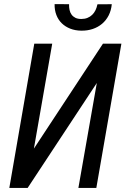

<svg xmlns="http://www.w3.org/2000/svg" viewBox="-20 -926 627 946"><path d="M487.3 -710.9H578.1L454.6 0H366.2L457 -517.1L116.2 0H25.9L148.9 -710.9H237.3L147 -193.8ZM530.8 -905.3Q527.8 -874.5 515.4 -850.1Q502.9 -825.7 482.9 -808.8Q462.9 -792 436.8 -783.2Q410.6 -774.4 379.9 -774.9Q350.1 -775.4 325.9 -784.9Q301.8 -794.4 284.4 -811.3Q267.1 -828.1 257.8 -852.1Q248.5 -876 249 -905.8L320.3 -905.3Q319.8 -889.6 322.8 -876.5Q325.7 -863.3 333 -853.5Q340.3 -843.8 351.8 -838.1Q363.3 -832.5 380.4 -832.5Q397.5 -832.5 410.9 -837.9Q424.3 -843.3 434.3 -853Q444.3 -862.8 450.7 -876Q457 -889.2 460 -904.8Z"/></svg>

Font: Roboto Mono
Style: Italic
Weight: 400
Designer: Google
Version: Version 2.000985; 2015; ttfautohint (v1.3)